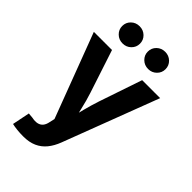

<svg xmlns="http://www.w3.org/2000/svg" viewBox="-282 -848 1150 1150"><g transform="rotate(45 293.0 -273.0)"><path d="M60.1 196.8 82.5 85.4 116.2 88.4Q142.1 93.8 160.9 89.6Q179.7 85.4 191.4 71.3Q203.1 57.1 207.5 32.7L214.8 0.5L12.2 -535.6H166L255.9 -262.2Q272.5 -210.9 283.9 -160.2Q295.4 -109.4 308.6 -55.2H272.5Q285.6 -109.4 298.8 -160.6Q312 -211.9 328.6 -262.2L421.4 -535.6H573.7L343.8 69.3Q327.1 113.3 302.2 143.8Q277.3 174.3 241.5 190.4Q205.6 206.5 155.8 206.5Q128.4 206.5 103.3 203.9Q78.1 201.2 60.1 196.8ZM399.4 -607.9Q367.7 -607.9 345.9 -629.2Q324.2 -650.4 324.2 -680.7Q324.2 -711.4 345.9 -732.4Q367.7 -753.4 399.4 -753.4Q430.7 -753.4 452.4 -732.4Q474.1 -711.4 474.1 -680.7Q474.1 -650.4 452.4 -629.2Q430.7 -607.9 399.4 -607.9ZM182.6 -607.9Q150.9 -607.9 129.2 -629.2Q107.4 -650.4 107.4 -680.7Q107.4 -711.4 129.2 -732.4Q150.9 -753.4 182.6 -753.4Q214.4 -753.4 236.1 -732.4Q257.8 -711.4 257.8 -680.7Q257.8 -650.4 236.1 -629.2Q214.4 -607.9 182.6 -607.9Z"/></g></svg>

Font: Inter 20pt
Style: Bold
Weight: 700
Version: Version 4.001;git-66647c0bb